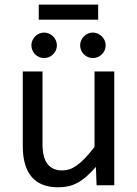

<svg xmlns="http://www.w3.org/2000/svg" viewBox="-20 -798 590 827"><path d="M472.2 0V-490.2H387.2V-165C371.6 -145.2 357.5 -128.7 345 -115.7C332.4 -102.7 320.7 -92.4 309.8 -84.7C298.9 -77.1 288.5 -71.7 278.6 -68.6C268.6 -65.5 258.5 -64 248 -64C191.4 -64 163.1 -101.6 163.1 -176.8V-490.2H78.1V-169.9C78.1 -110 91 -65.3 116.7 -35.6C142.4 -6 180.5 8.8 231 8.8C245.6 8.8 259.5 7.4 272.7 4.6C285.9 1.9 299 -2.9 312 -9.8C325 -16.6 338.1 -25.6 351.3 -36.9C364.5 -48.1 378.4 -62.2 393.1 -79.1L396 0ZM169.9 -657.7C162.4 -657.7 155.4 -656.2 148.7 -653.3C142 -650.4 136.2 -646.4 131.3 -641.4C126.5 -636.3 122.6 -630.5 119.6 -623.8C116.7 -617.1 115.2 -610 115.2 -602.5C115.2 -595.1 116.7 -588 119.6 -581.3C122.6 -574.6 126.5 -568.8 131.3 -564C136.2 -559.1 142 -555.2 148.7 -552.2C155.4 -549.3 162.4 -547.9 169.9 -547.9C177.4 -547.9 184.5 -549.3 191.2 -552.2C197.8 -555.2 203.7 -559.1 208.7 -564C213.8 -568.8 217.8 -574.6 220.7 -581.3C223.6 -588 225.1 -595.1 225.1 -602.5C225.1 -610 223.6 -617.1 220.7 -623.8C217.8 -630.5 213.8 -636.3 208.7 -641.4C203.7 -646.4 197.8 -650.4 191.2 -653.3C184.5 -656.2 177.4 -657.7 169.9 -657.7ZM379.9 -657.7C372.4 -657.7 365.3 -656.2 358.6 -653.3C352 -650.4 346.2 -646.4 341.3 -641.4C336.4 -636.3 332.5 -630.5 329.6 -623.8C326.7 -617.1 325.2 -610 325.2 -602.5C325.2 -595.1 326.7 -588 329.6 -581.3C332.5 -574.6 336.4 -568.8 341.3 -564C346.2 -559.1 352 -555.2 358.6 -552.2C365.3 -549.3 372.4 -547.9 379.9 -547.9C387.4 -547.9 394.4 -549.3 401.1 -552.2C407.8 -555.2 413.7 -559.1 418.7 -564C423.7 -568.8 427.7 -574.6 430.7 -581.3C433.6 -588 435.1 -595.1 435.1 -602.5C435.1 -610 433.6 -617.1 430.7 -623.8C427.7 -630.5 423.7 -636.3 418.7 -641.4C413.7 -646.4 407.8 -650.4 401.1 -653.3C394.4 -656.2 387.4 -657.7 379.9 -657.7ZM402.8 -713.4V-778.3H147V-713.4ZM0 -490.2Z"/></svg>

Font: CodeNewRoman Nerd Font Mono
Style: Regular
Weight: 400
Monospace: yes
Designer: Sam Radian
Foundry: Code New Roman
Version: Version 2.00 November 29, 2014;Nerd Fonts 3.2.1